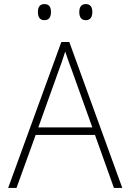

<svg xmlns="http://www.w3.org/2000/svg" viewBox="-20 -922 640 942"><path d="M401 -823C425 -823 433 -841 433 -863C433 -885 425 -902 401 -902C378 -902 369 -886 369 -863C369 -839 378 -823 401 -823ZM198 -823C223 -823 230 -841 230 -863C230 -885 223 -902 198 -902C175 -902 166 -887 166 -863C166 -839 175 -823 198 -823ZM20 0H61L155 -260H446L539 0H580L320 -716H281ZM268 -576C278 -602 290 -637 300 -669C310 -637 324 -601 333 -576L433 -297H168Z"/></svg>

Font: Noto Sans Mono ExtraLight
Style: Regular
Weight: 200
Designer: Monotype Design Team
Foundry: Monotype Imaging Inc.
Version: Version 2.014